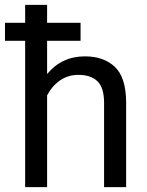

<svg xmlns="http://www.w3.org/2000/svg" viewBox="-20 -770 605 790"><path d="M302.7 -461.9Q259.3 -461.9 226.1 -438.5Q192.9 -415 173.8 -377.4V0H83.5V-602.1H0.5V-676.3H83.5V-750H173.8V-676.3H311.5V-602.1H173.8V-465.3Q233.9 -538.1 329.6 -538.1Q407.2 -538.1 452.9 -494.6Q498.5 -451.2 499 -348.6V0H408.2V-347.2Q408.2 -409.2 381.1 -435.5Q354 -461.9 302.7 -461.9Z"/></svg>

Font: Roboto21382017
Style: Regular
Weight: 400
Designer: Christian Robertson
Foundry: Google
Version: Version 2.138; 2017